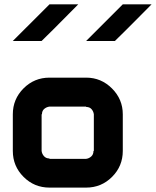

<svg xmlns="http://www.w3.org/2000/svg" viewBox="-20 -853 709 873"><path d="M371.7 -130.8Q385 -132.5 395 -141.7Q405 -150.8 405 -166.7H406.7V-333.3Q405 -346.7 396.2 -356.7Q387.5 -366.7 371.7 -366.7V-368.3H205Q191.7 -366.7 181.2 -357.9Q170.8 -349.2 170.8 -333.3H169.2V-166.7Q170.8 -153.3 180 -142.9Q189.2 -132.5 205 -132.5V-130.8ZM371.7 0H205Q135.8 0 87.1 -48.8Q38.3 -97.5 38.3 -166.7V-333.3Q38.3 -402.5 87.1 -451.2Q135.8 -500 205 -500H371.7Q440 -500 489.2 -450.8Q538.3 -401.7 538.3 -333.3V-166.7Q538.3 -97.5 489.6 -48.8Q440.8 0 371.7 0ZM669.2 -833.3Q650 -814.2 616.7 -780.4Q583.3 -746.7 555.4 -718.8Q527.5 -690.8 502.5 -666.7H371.7L538.3 -833.3ZM335.8 -833.3Q316.7 -814.2 283.3 -780.4Q250 -746.7 222.1 -718.8Q194.2 -690.8 169.2 -666.7H38.3L205 -833.3Z"/></svg>

Font: 0xA000-Squareish
Style: Squareish-Bold
Weight: 700
Version: Version 0.1